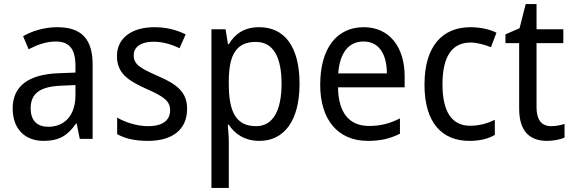

<svg xmlns="http://www.w3.org/2000/svg" viewBox="-20 -679 2800 939"><path d="M261 -546C197 -546 138 -528 93 -502L120 -438C162 -460 206 -476 253 -476C316 -476 349 -443 349 -357V-324L269 -321C117 -316 42 -256 42 -149C42 -49 101 10 193 10C270 10 312 -17 352 -75H355L370 0H433V-364C433 -486 380 -546 261 -546ZM281 -260 349 -263V-213C349 -111 293 -59 216 -59C164 -59 130 -87 130 -149C130 -218 170 -256 281 -260Z M895 -147C895 -231 842 -268 753 -307C664 -346 634 -364 634 -409C634 -449 669 -475 731 -475C776 -475 819 -462 858 -443L888 -511C843 -533 793 -546 735 -546C626 -546 552 -494 552 -405C552 -319 608 -284 699 -243C787 -205 812 -181 812 -140C812 -92 778 -62 704 -62C648 -62 590 -82 553 -104V-23C590 -2 638 10 704 10C822 10 895 -44 895 -147Z M1248 -546C1175 -546 1130 -514 1099 -463H1095L1083 -536H1014V240H1099V13C1099 -11 1096 -45 1094 -69H1099C1128 -24 1177 10 1249 10C1369 10 1445 -88 1445 -269C1445 -454 1369 -546 1248 -546ZM1231 -474C1318 -474 1357 -398 1357 -269C1357 -142 1317 -62 1233 -62C1134 -62 1099 -132 1099 -268V-286C1100 -413 1137 -474 1231 -474Z M1759 -546C1627 -546 1546 -443 1546 -264C1546 -94 1632 10 1779 10C1842 10 1887 -1 1936 -25V-100C1886 -75 1842 -63 1785 -63C1688 -63 1635 -127 1633 -252H1959V-306C1959 -447 1886 -546 1759 -546ZM1758 -476C1837 -476 1872 -409 1872 -320H1634C1642 -421 1685 -476 1758 -476Z M2276 10C2326 10 2367 0 2400 -19V-93C2365 -76 2326 -64 2279 -64C2189 -64 2144 -134 2144 -266C2144 -401 2189 -471 2282 -471C2313 -471 2352 -460 2381 -448L2408 -519C2377 -535 2330 -546 2281 -546C2145 -546 2056 -455 2056 -265C2056 -78 2142 10 2276 10Z M2675 -62C2630 -62 2604 -92 2604 -153V-468H2735V-536H2604V-659H2551L2521 -541L2452 -511V-468H2519V-148C2519 -30 2577 10 2656 10C2687 10 2721 3 2741 -6V-73C2724 -67 2698 -62 2675 -62Z"/></svg>

Font: Noto Sans Armenian SemiCondensed
Style: Regular
Weight: 400
Width: 4
Designer: Monotype Design Team
Foundry: Monotype Imaging Inc.
Version: Version 2.008